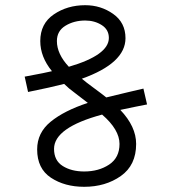

<svg xmlns="http://www.w3.org/2000/svg" viewBox="-20 -704 662 739"><path d="M88 -350 75 -409Q161 -425 180 -430Q135 -485 135 -546Q135 -613 187 -648.5Q239 -684 308 -684Q368 -684 415.5 -650.5Q463 -617 463 -557Q463 -461 295 -401Q309 -389 341 -365.5Q373 -342 389 -329Q417 -336 470 -348.5Q523 -361 532 -363L546 -302Q536 -300 500.5 -293Q465 -286 443 -281Q504 -217 504 -150Q504 -68 445 -26.5Q386 15 304 15Q229 15 176 -20Q123 -55 123 -129Q123 -193 175 -235.5Q227 -278 318 -308Q270 -345 266 -348Q245 -363 227 -381Q177 -368 88 -350ZM440 -150Q440 -205 373 -263Q188 -213 188 -131Q188 -86 221.5 -65Q255 -44 304 -44Q360 -44 400 -70.5Q440 -97 440 -150ZM199 -546Q199 -496 245 -447Q399 -492 399 -558Q399 -590 371.5 -607.5Q344 -625 308 -625Q265 -625 232 -605Q199 -585 199 -546Z"/></svg>

Font: Zaghawa Beria
Style: Regular
Weight: 400
Designer: Anonymous
Foundry: Designed by a volunteer who chooses to remain anonymous, in cooperation with SIL International and the Mission Protestan
Version: Version 1.001